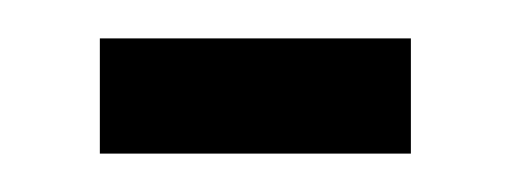

<svg xmlns="http://www.w3.org/2000/svg" viewBox="-20 -287 266 100"><path d="M194 -207V-267H32V-207Z"/></svg>

Font: Stint Ultra Condensed
Style: Regular
Weight: 400
Width: 1
Designer: Astigmatic (AOETI)
Foundry: Astigmatic (AOETI)
Version: Version 1.000